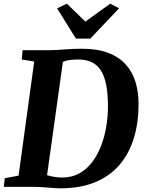

<svg xmlns="http://www.w3.org/2000/svg" viewBox="-30 -1016 784 1044"><path d="M93 -743H243Q283.5 -744 326.8 -747.5Q370 -751 412 -751Q498 -751.5 557.8 -728.8Q617.5 -706 654 -665.2Q690.5 -624.5 707 -569.5Q723.5 -514.5 723.5 -450.5Q723.5 -350 698.2 -266.2Q673 -182.5 621 -121Q569 -59.5 488.5 -25.8Q408 8 297.5 8Q284.5 8 267.2 6.8Q250 5.5 231 4Q212 2.5 193.5 1.2Q175 0 158 0H-9.5L-4 -47L71 -61L156 -681.5L88.5 -692.5ZM221 -28.5 208.5 -72Q209.5 -69 226.2 -63.5Q243 -58 265.5 -54.2Q288 -50.5 305.5 -50.5Q360.5 -50.5 401.8 -73.5Q443 -96.5 472.5 -136.2Q502 -176 520.8 -226Q539.5 -276 548.2 -330.2Q557 -384.5 557 -436Q557 -505 547.5 -553.8Q538 -602.5 518.2 -633.2Q498.5 -664 468 -678.2Q437.5 -692.5 395 -692.5Q370.5 -692.5 352.8 -690.2Q335 -688 323.2 -684Q311.5 -680 304 -676L315.5 -704.5ZM383 -806 280.5 -970.5 333.5 -996Q359 -971.5 384.2 -947.2Q409.5 -923 434 -898.5Q467.5 -923 501.5 -947.5Q535.5 -972 569.5 -996L617.5 -971L461 -806Z"/></svg>

Font: Merriweather 24pt ExtraBold
Style: Italic
Weight: 800
Italic angle: -7.8°
Version: Version 2.101